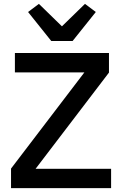

<svg xmlns="http://www.w3.org/2000/svg" viewBox="-20 -972 631 992"><path d="M554 0H37V-101L416 -598H57V-698H543V-597L164 -100H554ZM245 -760 125 -910 181 -952 300 -836 419 -952 475 -910 355 -760Z"/></svg>

Font: Plexus Sans Medium
Style: Regular
Weight: 500
Version: Version 2.001;PS 002.001;hotconv 1.0.70;makeotf.lib2.5.58329